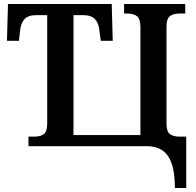

<svg xmlns="http://www.w3.org/2000/svg" viewBox="-20 -734 986 964"><path d="M718 0H123V-48H152Q184 -48 200.5 -61Q217 -74 217 -114V-658H163Q122 -658 103.5 -638.5Q85 -619 81 -582L75 -529H15L20 -714H541L546 -529H486L479 -582Q475 -619 456.5 -638.5Q438 -658 396 -658H349V-56H685V-598Q685 -639 668 -652.5Q651 -666 619 -666H603V-714H910V-666H882Q850 -666 833 -653Q816 -640 816 -600V-113Q816 -74 833 -61Q850 -48 882 -48H915V210H858Q858 100 824 50Q790 0 718 0Z"/></svg>

Font: Noto Serif SemiBold
Style: Regular
Weight: 600
Designer: Monotype Design Team
Foundry: Monotype Imaging Inc.
Version: Version 1.001